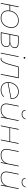

<svg xmlns="http://www.w3.org/2000/svg" viewBox="2384 -3140 761 5568"><g transform="rotate(90 2764.0 -356.5)"><path d="M789 -311Q789 -222 752 -150Q715 -78 649 -37.5Q583 3 500 3Q400 3 341.5 -53.5Q283 -110 283 -206Q283 -231 286 -253H137L86 0H66L169 -517H189L140 -272H289Q301 -345 340.5 -401Q380 -457 440 -488.5Q500 -520 572 -520Q672 -520 730.5 -463.5Q789 -407 789 -311ZM769 -310Q769 -401 716.5 -451Q664 -501 569 -501Q494 -501 433 -463Q372 -425 337.5 -357.5Q303 -290 303 -207Q303 -116 355.5 -66Q408 -16 503 -16Q579 -16 639.5 -54Q700 -92 734.5 -159Q769 -226 769 -310Z M1345 -162Q1345 -86 1286 -43Q1227 0 1123 0H915L1019 -517H1221Q1375 -517 1375 -408Q1375 -355 1339 -317Q1303 -279 1242 -265Q1296 -258 1320.5 -233.5Q1345 -209 1345 -162ZM990 -272H1173Q1255 -272 1305 -309Q1355 -346 1355 -407Q1355 -453 1321.5 -475.5Q1288 -498 1220 -498H1035ZM1325 -161Q1325 -211 1293 -232Q1261 -253 1187 -253H986L939 -19H1128Q1221 -19 1273 -56.5Q1325 -94 1325 -161Z M1614 -517H1634L1531 0H1511ZM1632 -684Q1632 -695 1640.5 -703.5Q1649 -712 1660 -712Q1670 -712 1677 -705Q1684 -698 1684 -688Q1684 -677 1675.5 -668.5Q1667 -660 1656 -660Q1646 -660 1639 -667Q1632 -674 1632 -684Z M2249 -517 2145 0H2125L2224 -498H1924L1885 -343Q1853 -216 1823 -140.5Q1793 -65 1760.5 -30.5Q1728 4 1688 4Q1673 4 1655 -1L1661 -19Q1681 -15 1685 -15Q1720 -15 1749.5 -48Q1779 -81 1807 -153.5Q1835 -226 1866 -349L1909 -517Z M2850 -310 2849 -289 2382 -200Q2385 -111 2439 -63.5Q2493 -16 2592 -16Q2650 -16 2699 -36.5Q2748 -57 2780 -93L2792 -80Q2760 -42 2706.5 -19.5Q2653 3 2591 3Q2483 3 2423 -52.5Q2363 -108 2363 -210Q2363 -297 2399 -368Q2435 -439 2498 -479.5Q2561 -520 2639 -520Q2738 -520 2794 -464Q2850 -408 2850 -310ZM2382 -218 2832 -304Q2835 -394 2783 -447.5Q2731 -501 2639 -501Q2568 -501 2510 -464.5Q2452 -428 2418 -363.5Q2384 -299 2382 -218Z M3489 -517 3386 0H3366L3391 -126Q3318 3 3161 3Q3073 3 3027.5 -40Q2982 -83 2982 -157Q2982 -184 2988 -212L3049 -517H3069L3008 -212Q3002 -184 3002 -158Q3002 -90 3043 -53Q3084 -16 3163 -16Q3261 -16 3326 -71Q3391 -126 3412 -230L3469 -517ZM3175 -699Q3175 -705 3177 -717H3195Q3194 -712 3194 -703Q3194 -667 3220.5 -645Q3247 -623 3291 -623Q3339 -623 3375.5 -649Q3412 -675 3422 -717H3440Q3429 -666 3388 -635Q3347 -604 3291 -604Q3239 -604 3207 -630.5Q3175 -657 3175 -699Z M3723 -517H3743L3693 -270H4082L4132 -517H4152L4048 0H4028L4079 -252H3690L3639 0H3619Z M4806 -517 4703 0H4683L4708 -126Q4635 3 4478 3Q4390 3 4344.5 -40Q4299 -83 4299 -157Q4299 -184 4305 -212L4366 -517H4386L4325 -212Q4319 -184 4319 -158Q4319 -90 4360 -53Q4401 -16 4480 -16Q4578 -16 4643 -71Q4708 -126 4729 -230L4786 -517Z M5462 -517 5359 0H5339L5364 -126Q5291 3 5134 3Q5046 3 5000.5 -40Q4955 -83 4955 -157Q4955 -184 4961 -212L5022 -517H5042L4981 -212Q4975 -184 4975 -158Q4975 -90 5016 -53Q5057 -16 5136 -16Q5234 -16 5299 -71Q5364 -126 5385 -230L5442 -517ZM5148 -699Q5148 -705 5150 -717H5168Q5167 -712 5167 -703Q5167 -667 5193.5 -645Q5220 -623 5264 -623Q5312 -623 5348.5 -649Q5385 -675 5395 -717H5413Q5402 -666 5361 -635Q5320 -604 5264 -604Q5212 -604 5180 -630.5Q5148 -657 5148 -699Z"/></g></svg>

Font: Montserrat Alternates Thin
Style: Italic
Weight: 250
Italic angle: -11.3°
Designer: Julieta Ulanovsky
Foundry: Julieta Ulanovsky
Version: Version 7.200